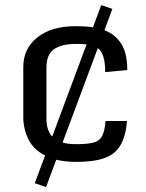

<svg xmlns="http://www.w3.org/2000/svg" viewBox="-20 -631 580 761"><path d="M117.7 95.2 158.7 -14.6Q112.3 -38.6 92.3 -79.3Q72.3 -120.1 72.3 -168V-365.2Q72.3 -438.5 128.2 -482.9Q184.1 -527.3 280.3 -527.3Q318.8 -527.3 348.6 -522.9L381.3 -610.8L425.3 -595.7L394 -511.2Q436.5 -495.1 460.4 -458Q484.4 -420.9 484.4 -353.5L397 -345.2Q397 -418.9 367.7 -440.4L228 -65.9Q251 -59.6 282.7 -59.6Q328.1 -59.6 351.8 -66.2Q375.5 -72.8 385.3 -92.5Q395 -112.3 398.4 -151.4H483.4Q478.5 -91.8 458 -56.2Q437.5 -20.5 395.3 -4.9Q353 10.7 282.7 10.7Q238.8 10.7 203.1 2L162.6 110.4ZM164.1 -160.2Q164.1 -114.3 187 -89.8L323.2 -455.1Q307.1 -457 282.7 -457Q223.6 -457 193.8 -435.8Q164.1 -414.6 164.1 -362.8Z"/></svg>

Font: Monda
Style: Regular
Weight: 400
Designer: Vernon Adams
Foundry: Vernon Adams
Version: Version 2.100; ttfautohint (v1.8.3)